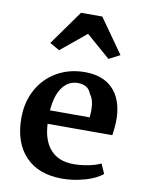

<svg xmlns="http://www.w3.org/2000/svg" viewBox="-95 -934 773 1014"><g transform="rotate(10 291.5 -427.0)"><path d="M42 0ZM538 -358Q539 -324 535.5 -295Q532 -266 531 -259H184Q188 -170 231.5 -121.5Q275 -73 355 -73Q391 -73 431.5 -80.5Q472 -88 501 -102L524 -50Q490 -21 429 -4Q368 13 309 13Q181 13 111.5 -61Q42 -135 42 -265Q42 -351 79 -418.5Q116 -486 182 -524Q248 -562 332 -562Q427 -562 480 -509Q533 -456 538 -358ZM184 -331H397Q399 -355 399 -368Q399 -425 377 -452Q361 -499 305 -499Q254 -499 222 -455.5Q190 -412 184 -331ZM256 -867H370L500 -683L441 -652L312 -764L176 -652L124 -682Z"/></g></svg>

Font: Martel ExtraBold
Style: Regular
Weight: 800
Designer: Dan Reynolds
Foundry: Dan Reynolds
Version: Version 1.001; ttfautohint (v1.1) -l 5 -r 5 -G 72 -x 0 -D la